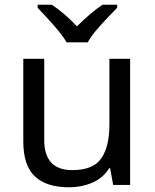

<svg xmlns="http://www.w3.org/2000/svg" viewBox="-20 -786 658 816"><path d="M533 -536V0H461L448 -71H444Q418 -29 372 -9.5Q326 10 274 10Q177 10 128 -36.5Q79 -83 79 -185V-536H168V-191Q168 -63 287 -63Q376 -63 410.5 -113Q445 -163 445 -257V-536ZM263 -606Q250 -629 228 -655.5Q206 -682 182 -708Q158 -734 140 -753V-766H200Q226 -749 254 -725Q282 -701 307 -674Q334 -701 362 -725Q390 -749 416 -766H478V-753Q459 -734 434.5 -708Q410 -682 387.5 -655.5Q365 -629 353 -606Z"/></svg>

Font: Noto IKEA Latin
Style: Regular
Weight: 400
Designer: Monotype Design Team
Foundry: Monotype Imaging Inc.
Version: Version 1.0